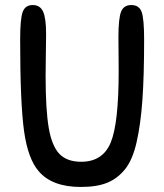

<svg xmlns="http://www.w3.org/2000/svg" viewBox="-20 -725 652 762"><path d="M301 17Q187 17 134 -45Q91 -94 75.5 -204.5Q60 -315 60 -568Q60 -650 70 -677.5Q80 -705 110 -705Q139 -705 151 -679Q163 -653 163 -589Q163 -562 162 -515.5Q161 -469 161 -426Q161 -289 173.5 -217Q186 -145 216 -114Q246 -83 302 -83Q388 -83 419.5 -159.5Q451 -236 451 -442Q451 -475 450.5 -519Q450 -563 450 -577Q450 -652 460.5 -678.5Q471 -705 501 -705Q532 -705 542 -678Q552 -651 552 -568Q552 -422 545 -326Q538 -230 522 -160Q506 -90 476 -53Q446 -16 405 0.5Q364 17 301 17Z"/></svg>

Font: Sniglet
Style: Regular
Weight: 400
Designer: Haley Fiege
Foundry: Haley Fiege, Pablo Impallari, Brenda Gallo
Version: Version 2.000